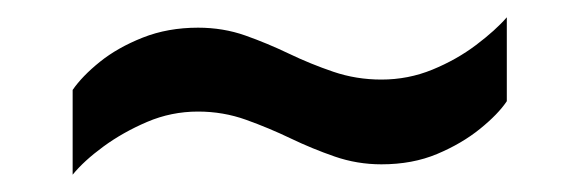

<svg xmlns="http://www.w3.org/2000/svg" viewBox="-20 -411 670 222"><path d="M64 -209V-307Q75 -323 95.5 -339.5Q116 -356 145 -367.5Q174 -379 209 -379Q238 -379 263.5 -370Q289 -361 314 -349Q339 -337 365.5 -328Q392 -319 421 -319Q452 -319 480 -330.5Q508 -342 530.5 -359Q553 -376 566 -391V-294Q556 -279 535 -262Q514 -245 485.5 -233Q457 -221 421 -221Q393 -221 367 -230Q341 -239 316 -251Q291 -263 264.5 -272.5Q238 -282 209 -282Q178 -282 150 -270Q122 -258 99.5 -241.5Q77 -225 64 -209Z"/></svg>

Font: Archivo SemiBold Medium
Style: Regular
Weight: 500
Version: Version 2.001